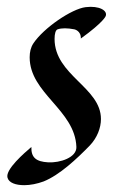

<svg xmlns="http://www.w3.org/2000/svg" viewBox="-20 -534 356 563"><path d="M290 -487C296 -503 271 -518 231 -513C190 -508 108 -452 78 -407C70 -395 67 -381 67 -366C67 -260 200 -212 204 -103C205 -72 156 -56 121 -58C86 -60 71 -72 72 -103C52 -86 -5 -37 2 -13C6 2 26 9 51 9C69 9 89 5 108 -2C155 -21 205 -68 243 -107C265 -130 276 -159 276 -185C276 -278 140 -313 140 -420C140 -435 143 -446 149 -448C161 -452 177 -452 198 -448C198 -448 218 -444 217 -421C285 -470 290 -487 290 -487Z"/></svg>

Font: Quintessential
Style: Regular
Weight: 400
Designer: Astigmatic (AOETI)
Foundry: Astigmatic (AOETI)
Version: Version 1.000